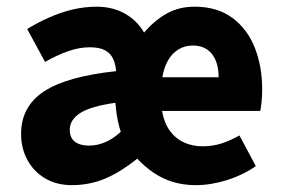

<svg xmlns="http://www.w3.org/2000/svg" viewBox="-20 -528 821 560"><path d="M189.8 12Q144.5 12 111.2 -8Q78 -27.9 59.7 -61.8Q41.5 -95.7 41.5 -137.6Q41.5 -216.9 107.7 -261Q173.9 -305 318.6 -320.5Q317 -342 309.3 -357.7Q301.6 -373.4 285.6 -381.7Q269.6 -390.1 241.8 -390.1Q211.7 -390.1 179.7 -379Q147.7 -368 111.4 -347.4L59.3 -443.4Q90.8 -462.6 124.2 -477.4Q157.6 -492.2 192.1 -500.3Q226.7 -508.5 261.8 -508.5Q308.4 -508.5 344.1 -488.4Q379.8 -468.3 400.2 -433Q431.5 -469.4 467.2 -489Q502.9 -508.5 547.5 -508.5Q613.3 -508.5 657.2 -476.3Q701.1 -444.1 722.9 -389.4Q744.7 -334.8 744.7 -266.9Q744.7 -247.5 742.9 -230.5Q741.1 -213.4 739.1 -204.4H452.6Q458.6 -169.8 475.1 -147Q491.6 -124.1 516.3 -112.7Q540.9 -101.3 570.9 -101.3Q599.5 -101.3 625.5 -109.4Q651.4 -117.6 678.4 -133L726.2 -43.4Q688 -17.1 641.5 -2.6Q595 12 550.8 12Q514.5 12 483.6 2.4Q452.6 -7.2 427.1 -24.8Q401.5 -42.4 380.4 -65.3Q327.7 -23.4 283.3 -5.7Q238.9 12 189.8 12ZM239.6 -103.3Q264.7 -103.3 288.6 -114Q312.5 -124.7 332.3 -143.8Q327 -159.2 323.8 -175Q320.6 -190.9 318.6 -207.8L316.6 -228.2Q243.8 -217.8 213.7 -198.1Q183.5 -178.4 183.5 -149.8Q183.5 -125.8 198.6 -114.5Q213.7 -103.3 239.6 -103.3ZM453.4 -302.7H617.6Q617.6 -346.1 598 -370.6Q578.4 -395.2 542.4 -395.2Q519.4 -395.2 500.9 -384.1Q482.4 -373 470.4 -352.4Q458.4 -331.7 453.4 -302.7Z"/></svg>

Font: Source Sans Variable
Style: Regular
Weight: 200
Designer: Paul D. Hunt
Foundry: Adobe Systems Incorporated
Version: Version 3.006;hotconv 1.0.111;makeotfexe 2.5.65597